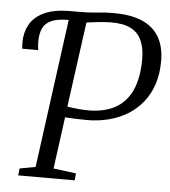

<svg xmlns="http://www.w3.org/2000/svg" viewBox="-53 -799 750 848"><g transform="rotate(5 322.0 -375.5)"><path d="M59 0 62.5 -31 132.5 -44 221.5 -703.5 211.5 -721 227 -743H269Q309.5 -743 344.2 -747Q379 -751 418 -751Q490.5 -751 540.5 -730.5Q590.5 -710 616.8 -667.8Q643 -625.5 644 -561.5Q644.5 -503.5 629.5 -457Q614.5 -410.5 586.5 -375.5Q558.5 -340.5 520.5 -317Q482.5 -293.5 436.8 -281.8Q391 -270 341 -270Q316.5 -270 290.2 -271Q264 -272 243 -273.5L212 -44L312.5 -31L309.5 0ZM344 -313Q387.5 -313.5 422 -323.5Q456.5 -333.5 482.2 -353.2Q508 -373 525.2 -402.2Q542.5 -431.5 551 -469.8Q559.5 -508 560 -555Q560.5 -606.5 545.2 -641Q530 -675.5 496 -692.8Q462 -710 405 -709Q382.5 -708.5 351.2 -705.2Q320 -702 300.5 -699L249 -321.5Q274.5 -317.5 300.5 -315.2Q326.5 -313 344 -313ZM28 -559Q27.5 -565.5 27 -571.8Q26.5 -578 26.5 -587.5Q26.5 -630 45.5 -665.2Q64.5 -700.5 108.5 -721.8Q152.5 -743 227 -743L221.5 -703.5Q173 -703.5 145.5 -691.5Q118 -679.5 107 -655.8Q96 -632 96 -597Q96 -585 96.8 -576.5Q97.5 -568 99 -559Z"/></g></svg>

Font: Merriweather 48pt Light
Style: Italic
Weight: 300
Italic angle: -7.8°
Version: Version 2.101